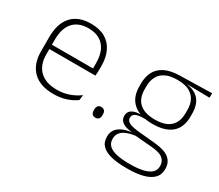

<svg xmlns="http://www.w3.org/2000/svg" viewBox="-122 -769 1393 1223"><g transform="rotate(30 574.5 -157.0)"><path d="M258 10Q160 10 107.5 -41.2Q55 -92.5 55 -187V-290.5Q55 -391.5 103.5 -445Q152 -498.5 245 -498.5Q307 -498.5 349.2 -474.2Q391.5 -450 413.2 -404.8Q435 -359.5 435 -295.5V-278Q435 -265.5 434.5 -252.8Q434 -240 432.5 -225.5H396Q396.5 -245.5 396.5 -263.2Q396.5 -281 396.5 -296Q396.5 -350.5 379.2 -388Q362 -425.5 328.2 -445.2Q294.5 -465 245 -465Q171 -465 132.5 -421Q94 -377 94 -293V-245V-239V-184.5Q94 -147 105 -117.5Q116 -88 137.2 -67.2Q158.5 -46.5 190 -35.5Q221.5 -24.5 263 -24.5Q310 -24.5 350.5 -38.5Q391 -52.5 426.5 -78.5L422 -40Q391.5 -17 349.8 -3.5Q308 10 258 10ZM422.5 -225.5H75V-257.5H422.5Z M565.5 7Q549.5 7 541.8 -2.5Q534 -12 534 -30V-35Q534 -53 541.8 -62.2Q549.5 -71.5 565.5 -71.5Q581.5 -71.5 589.5 -62.2Q597.5 -53 597.5 -35V-30Q597.5 -12 589.5 -2.5Q581.5 7 565.5 7Z M900 -140.5Q808 -140.5 758.5 -182.8Q709 -225 709 -306V-328Q709 -376.5 728 -413.5Q747 -450.5 788.5 -471.8Q830 -493 896.5 -494.5L1132.5 -500V-467L959 -470V-470.5Q1006.5 -464.5 1034.8 -444.8Q1063 -425 1075.2 -394.5Q1087.5 -364 1087.5 -325V-302Q1087.5 -222 1039.8 -181.2Q992 -140.5 900 -140.5ZM897 153H906.5Q957.5 153 995.8 144.8Q1034 136.5 1055.8 118.2Q1077.5 100 1077.5 69V67Q1077.5 32.5 1052.2 12.8Q1027 -7 967.5 -11.5L836.5 -22.5L855 -23.5Q817.5 -18.5 789 -8.2Q760.5 2 744.5 20.2Q728.5 38.5 728.5 66.5V68Q728.5 100.5 749.8 119Q771 137.5 809 145.2Q847 153 897 153ZM906 186H895.5Q834 186 788 175.5Q742 165 716.2 140.8Q690.5 116.5 690.5 75V73Q690.5 39.5 708.2 18Q726 -3.5 755.5 -14.8Q785 -26 820 -29.5L819 -28.5Q766.5 -33.5 743 -50.2Q719.5 -67 719.5 -95.5V-96Q719.5 -114 728.2 -127Q737 -140 756.5 -147.5Q776 -155 807 -155.5V-163L875 -144L836.5 -144.5Q791.5 -144 774 -133.8Q756.5 -123.5 756.5 -103.5V-103Q756.5 -81.5 779.2 -70Q802 -58.5 858 -53.5L974.5 -42.5Q1049.5 -35.5 1082.5 -8.2Q1115.5 19 1115.5 66.5V69Q1115.5 111 1089.2 136.8Q1063 162.5 1016 174.2Q969 186 906 186ZM899.5 -172Q949 -172 982.2 -187Q1015.5 -202 1032.5 -232Q1049.5 -262 1049.5 -305.5V-329.5Q1049.5 -372 1033 -402Q1016.5 -432 983.8 -447.8Q951 -463.5 902.5 -463.5H898.5Q845 -463.5 811.5 -446.2Q778 -429 762.8 -398.5Q747.5 -368 747.5 -328.5V-307Q747.5 -262.5 764.5 -232.5Q781.5 -202.5 815.2 -187.2Q849 -172 899.5 -172Z"/></g></svg>

Font: Anek Kannada Medium ExtraLight
Style: Regular
Weight: 250
Version: Version 1.003